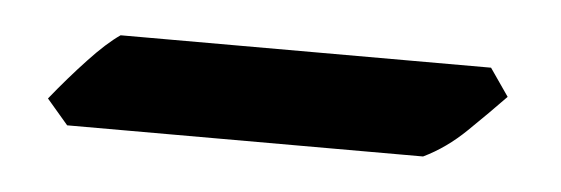

<svg xmlns="http://www.w3.org/2000/svg" viewBox="-24 -308 447 153"><g transform="rotate(5 199.5 -231.5)"><path d="M68.4 -268.6H364.7L379.9 -246.6Q366.7 -232.9 350.8 -217.5Q335 -202.1 316.9 -193.4H32.2L15.1 -213.4Q29.3 -231 43.5 -246.1Q57.6 -261.2 68.4 -268.6Z"/></g></svg>

Font: Namdhinggo SemiBold
Style: Regular
Weight: 600
Designer: Victor Gaultney
Foundry: SIL International
Version: Version 3.001